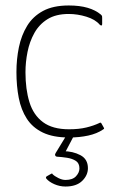

<svg xmlns="http://www.w3.org/2000/svg" viewBox="-20 -497 424 701"><path d="M232 5Q174 5 136.5 -13Q99 -31 78 -63.5Q57 -96 48.5 -139.5Q40 -183 40 -234Q40 -281 49 -324.5Q58 -368 79 -402.5Q100 -437 137 -457Q174 -477 231 -477Q271 -477 300 -468.5Q329 -460 348 -444Q352 -440 352.5 -438.5Q353 -437 353 -432V-409Q353 -404 350 -404Q347 -404 344 -407Q328 -426 295.5 -436Q263 -446 231 -446Q184 -446 153.5 -427Q123 -408 105.5 -376.5Q88 -345 80.5 -307.5Q73 -270 73 -233Q73 -171 87.5 -124Q102 -77 137 -51Q172 -25 232 -25Q268 -25 295 -31.5Q322 -38 343 -48Q347 -51 350 -47L359 -31Q361 -28 359.5 -26.5Q358 -25 356 -24Q334 -9 302 -2Q270 5 232 5ZM301 117Q301 143 280 163.5Q259 184 219 184Q198 184 178.5 175.5Q159 167 149 155Q147 152 148 150Q149 148 150 147L166 138Q170 136 170.5 136.5Q171 137 172 139Q179 146 193 153Q207 160 219 160Q245 160 257.5 146.5Q270 133 270 118Q270 99 257 90.5Q244 82 224.5 79Q205 76 187 75Q183 74 181.5 70.5Q180 67 183 62L219 3Q221 -1 224 -1.5Q227 -2 228 -2H243Q251 -2 247 4L215 65L211 55Q246 55 273.5 69.5Q301 84 301 117Z"/></svg>

Font: Glory Thin Thin
Style: Regular
Weight: 250
Version: Version 1.011